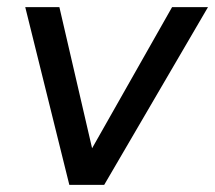

<svg xmlns="http://www.w3.org/2000/svg" viewBox="-20 -520 605 540"><path d="M51 -500H147L239 -103L464 -500H565L273 0H175Z"/></svg>

Font: Oak Sans Medium
Style: Italic
Weight: 500
Italic angle: -9.49998°
Foundry: Erik Kennedy, Walven
Version: Version 1.000